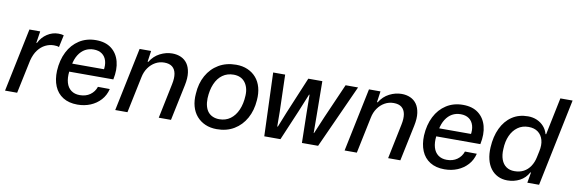

<svg xmlns="http://www.w3.org/2000/svg" viewBox="-52 -1148 4726 1577"><g transform="rotate(10 2311.0 -359.5)"><path d="M17 0 127 -529H217L202 -431H207Q231 -480 274.5 -508.5Q318 -537 368 -537Q381 -537 393 -535.5Q405 -534 413 -531L391 -429Q384 -433 372.5 -434.5Q361 -436 348 -436Q311 -436 277 -419Q243 -402 217 -368Q191 -334 177 -280L118 0Z M621 10Q550 10 501 -20.5Q452 -51 429 -106.5Q406 -162 409 -235Q414 -325 448.5 -393Q483 -461 543 -499.5Q603 -538 682 -538Q761 -538 810.5 -500Q860 -462 877.5 -396Q895 -330 877 -245H509Q503 -192 514.5 -152.5Q526 -113 555 -91.5Q584 -70 627 -70Q678 -70 713.5 -95.5Q749 -121 763 -163L862 -162Q849 -108 814 -69.5Q779 -31 729.5 -10.5Q680 10 621 10ZM519 -301 508 -314H797L785 -301Q794 -348 783.5 -384Q773 -420 745.5 -439.5Q718 -459 676 -459Q637 -459 605.5 -441.5Q574 -424 551.5 -389Q529 -354 519 -301Z M936 0 1046 -529H1142L1129 -437H1135Q1166 -488 1216 -513.5Q1266 -539 1318 -539Q1358 -539 1390.5 -524.5Q1423 -510 1443.5 -481Q1464 -452 1470.5 -407Q1477 -362 1464 -300L1401 0H1299L1359 -290Q1370 -342 1363.5 -378.5Q1357 -415 1333 -434.5Q1309 -454 1266 -454Q1226 -454 1192 -435Q1158 -416 1134 -382Q1110 -348 1101 -302L1038 0Z M1784 10Q1730 10 1687.5 -8.5Q1645 -27 1615.5 -61Q1586 -95 1573 -142.5Q1560 -190 1565 -248Q1570 -334 1606.5 -399.5Q1643 -465 1705.5 -502Q1768 -539 1851 -539Q1904 -539 1946.5 -520.5Q1989 -502 2018 -468.5Q2047 -435 2060 -387.5Q2073 -340 2068 -281Q2062 -195 2025.5 -129.5Q1989 -64 1927.5 -27Q1866 10 1784 10ZM1790 -74Q1843 -74 1882 -102.5Q1921 -131 1943.5 -182.5Q1966 -234 1969 -302Q1971 -338 1962.5 -366.5Q1954 -395 1937.5 -415Q1921 -435 1897.5 -445Q1874 -455 1844 -455Q1791 -455 1752 -427Q1713 -399 1691 -347.5Q1669 -296 1666 -227Q1665 -190 1673 -161Q1681 -132 1697 -113Q1713 -94 1737 -84Q1761 -74 1790 -74Z M2179 0 2160 -529H2260L2269 -222L2270 -98H2275L2325 -223L2453 -529H2570L2573 -246L2574 -97H2577L2639 -244L2764 -529H2868L2628 0H2493L2488 -250L2486 -401H2482L2421 -252L2314 0Z M2849 0 2959 -529H3055L3042 -437H3048Q3079 -488 3129 -513.5Q3179 -539 3231 -539Q3271 -539 3303.5 -524.5Q3336 -510 3356.5 -481Q3377 -452 3383.5 -407Q3390 -362 3377 -300L3314 0H3212L3272 -290Q3283 -342 3276.5 -378.5Q3270 -415 3246 -434.5Q3222 -454 3179 -454Q3139 -454 3105 -435Q3071 -416 3047 -382Q3023 -348 3014 -302L2951 0Z M3682 10Q3611 10 3562 -20.5Q3513 -51 3490 -106.5Q3467 -162 3470 -235Q3475 -325 3509.5 -393Q3544 -461 3604 -499.5Q3664 -538 3743 -538Q3822 -538 3871.5 -500Q3921 -462 3938.5 -396Q3956 -330 3938 -245H3570Q3564 -192 3575.5 -152.5Q3587 -113 3616 -91.5Q3645 -70 3688 -70Q3739 -70 3774.5 -95.5Q3810 -121 3824 -163L3923 -162Q3910 -108 3875 -69.5Q3840 -31 3790.5 -10.5Q3741 10 3682 10ZM3580 -301 3569 -314H3858L3846 -301Q3855 -348 3844.5 -384Q3834 -420 3806.5 -439.5Q3779 -459 3737 -459Q3698 -459 3666.5 -441.5Q3635 -424 3612.5 -389Q3590 -354 3580 -301Z M4207 10Q4163 10 4127.5 -7.5Q4092 -25 4068 -57Q4044 -89 4033 -133.5Q4022 -178 4025 -233Q4030 -325 4062.5 -393.5Q4095 -462 4151.5 -500Q4208 -538 4285 -538Q4326 -538 4360 -523Q4394 -508 4417.5 -481.5Q4441 -455 4451 -419H4456L4520 -729H4622L4471 0H4373L4388 -87L4383 -88Q4357 -39 4310 -14.5Q4263 10 4207 10ZM4251 -75Q4295 -75 4328 -92.5Q4361 -110 4383 -143Q4405 -176 4414 -219L4425 -271Q4437 -325 4425.5 -366Q4414 -407 4383 -430Q4352 -453 4304 -453Q4252 -453 4214 -425.5Q4176 -398 4154.5 -350Q4133 -302 4131 -238Q4128 -188 4141.5 -151Q4155 -114 4183 -94.5Q4211 -75 4251 -75Z"/></g></svg>

Font: Mona Sans ExtraLight Medium
Style: Italic
Weight: 500
Italic angle: -11.6951°
Version: Version 2.000